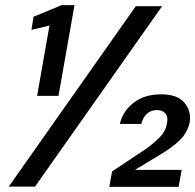

<svg xmlns="http://www.w3.org/2000/svg" viewBox="-20 -724 757 745"><path d="M124 -352 172 -625 102 -608 110 -659 219 -704H269L207 -352ZM14 0 507 -700H609L116 0ZM404 1 415 -59 546 -146Q578 -169 600.5 -192Q623 -215 628 -246Q633 -271 621.5 -284Q610 -297 590 -297Q543 -297 528 -243H445Q456 -292 498 -325Q540 -358 606 -358Q668 -358 695.5 -325.5Q723 -293 716 -250Q708 -210 677.5 -180Q647 -150 590 -117L504 -65H685L673 1Z"/></svg>

Font: DeepMind Sans Medium
Style: Italic
Weight: 500
Italic angle: -10°
Designer: Jonny Pinhorn / Modifications: Colophon Foundry
Foundry: Colophon Foundry
Version: Version 1.002; ttfautohint (v1.8.2)